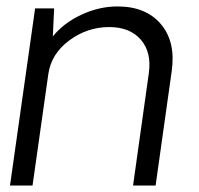

<svg xmlns="http://www.w3.org/2000/svg" viewBox="-20 -576 617 596"><path d="M345 -556Q433 -556 479.5 -501Q526 -446 513 -355L463 0H393L442 -349Q451 -414 417 -453Q383 -492 319 -492Q251 -492 195 -450.5Q139 -409 130 -346L81 0H11L89 -550H148L144 -463Q178 -505 233 -530.5Q288 -556 345 -556Z"/></svg>

Font: Oakes Grotesk Light
Style: Italic
Weight: 300
Italic angle: -8°
Designer: Samuel Oakes
Foundry: Samuel Oakes
Version: Version 1.000;PS 001.000;hotconv 1.0.88;makeotf.lib2.5.64775